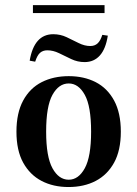

<svg xmlns="http://www.w3.org/2000/svg" viewBox="-20 -730 544 761"><path d="M97.6 -489.5Q106.5 -541.9 129.8 -568.1Q153.2 -594.4 191.1 -594.4Q219.4 -594.4 244 -582.7Q268.5 -571 291.9 -559.3Q315.3 -547.6 337.9 -547.6Q355.6 -547.6 366.9 -558.1Q378.2 -568.5 385.5 -591.9L407.3 -588.7Q399.2 -536.3 375.8 -510.1Q352.4 -483.9 315.3 -483.9Q287.1 -483.9 262.1 -496Q237.1 -508.1 213.7 -519.4Q190.3 -530.6 167.7 -530.6Q150 -530.6 138.7 -520.6Q127.4 -510.5 119.4 -485.5ZM251.6 11.3Q191.1 11.3 144.8 -12.9Q98.4 -37.1 71.8 -85.5Q45.2 -133.9 45.2 -208.1Q45.2 -282.3 71.8 -331.5Q98.4 -380.6 145.2 -404.4Q191.9 -428.2 252.4 -428.2Q312.9 -428.2 359.3 -404.4Q405.6 -380.6 432.3 -331.5Q458.9 -282.3 458.9 -208.1Q458.9 -133.9 432.3 -85.5Q405.6 -37.1 359.3 -12.9Q312.9 11.3 251.6 11.3ZM252.4 -17.7Q291.1 -17.7 316.1 -63.3Q341.1 -108.9 341.1 -208.1Q341.1 -308.9 316.1 -354Q291.1 -399.2 252.4 -399.2Q212.9 -399.2 187.9 -354Q162.9 -308.9 162.9 -208.1Q162.9 -108.9 187.9 -63.3Q212.9 -17.7 252.4 -17.7ZM110.5 -678.2V-709.7H394.4V-678.2Z"/></svg>

Font: Playfair 5pt SemiExpanded Light
Style: Bold
Weight: 700
Version: Version 2.203